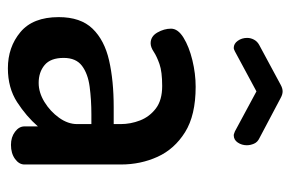

<svg xmlns="http://www.w3.org/2000/svg" viewBox="-148 -598 754 499"><g transform="rotate(90 229.5 -349.0)"><path d="M158 8Q103 8 64 -24.5Q25 -57 25 -124Q25 -181 55 -212Q85 -243 137.5 -255Q190 -267 259 -267H303V-285Q303 -311 293.5 -335.5Q284 -360 262.5 -376.5Q241 -393 204 -393Q167 -393 147 -386Q127 -379 115 -371Q103 -363 93 -363Q75 -363 65 -380.5Q55 -398 55 -416Q55 -434 78.5 -448.5Q102 -463 137 -471.5Q172 -480 206 -480Q280 -480 324 -452.5Q368 -425 388 -381Q408 -337 408 -286V-35Q408 -21 393.5 -10.5Q379 0 357 0Q337 0 323 -10.5Q309 -21 309 -35V-70Q283 -40 246 -16Q209 8 158 8ZM196 -72Q221 -72 245.5 -87Q270 -102 286.5 -125Q303 -148 303 -172V-209H278Q240 -209 206 -204.5Q172 -200 151.5 -184.5Q131 -169 131 -137Q131 -103 149.5 -87.5Q168 -72 196 -72ZM105 -579Q94 -579 86.5 -589.5Q79 -600 79 -614Q79 -623 83.5 -631.5Q88 -640 97 -645L201 -701Q210 -706 218 -706Q226 -706 235 -701L339 -646Q350 -641 354 -631.5Q358 -622 358 -613Q358 -600 351 -589.5Q344 -579 332 -579Q330 -579 327.5 -580Q325 -581 322 -582L218 -638L114 -582Q112 -581 109.5 -580Q107 -579 105 -579Z"/></g></svg>

Font: Dosis ExtraLight SemiBold
Style: Regular
Weight: 600
Version: Version 3.001; ttfautohint (v1.8.2)